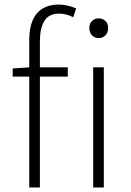

<svg xmlns="http://www.w3.org/2000/svg" viewBox="-20 -827 580 847"><path d="M109 0V-650Q109 -703 124 -737.5Q139 -772 168.5 -789.5Q198 -807 239 -807Q257 -807 277 -802.5Q297 -798 316 -790L303 -751Q272 -767 240 -767Q196 -767 176 -735Q156 -703 156 -646V0ZM36 -489V-525L110 -530H279V-489ZM391 0V-530H438V0ZM415 -659Q398 -659 386 -671Q374 -683 374 -704Q374 -723 386 -734.5Q398 -746 415 -746Q433 -746 445 -734.5Q457 -723 457 -704Q457 -683 445 -671Q433 -659 415 -659Z"/></svg>

Font: Noto Sans KR ExtraLight
Style: Regular
Weight: 250
Designer: Ryoko NISHIZUKA  (kana, bopomofo & ideographs); Paul D. Hunt (Latin, Greek & Cyrillic); Sandoll Communications , Soo-you
Foundry: Adobe
Version: Version 2.004-H2;hotconv 1.0.118;makeotfexe 2.5.65603